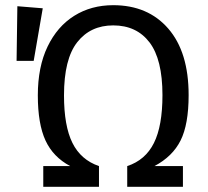

<svg xmlns="http://www.w3.org/2000/svg" viewBox="-20 -721 803 741"><path d="M686 0H471V-80Q541 -103 574 -169Q607 -235 607 -354Q607 -492 557 -557.5Q507 -623 417 -623Q329 -623 278 -558Q227 -493 227 -353Q227 -235 259.5 -169.5Q292 -104 362 -80V0H147V-80H251Q185 -115 155.5 -179Q126 -243 126 -353Q126 -463 163.5 -541Q201 -619 266.5 -660Q332 -701 417 -701Q551 -701 629.5 -610.5Q708 -520 708 -354Q708 -241 677 -179Q646 -117 576 -80H686ZM110 -486H44L47 -697L145 -689Z"/></svg>

Font: Trujillo
Style: Regular
Weight: 400
Designer: Fira Sans original fonts by bBox Type GmbH, Carrois Corporate GbR, & Edenspiekermann AG / Changes by Cristiano Sobral
Foundry: Fira Sans original fonts by bBox Type GmbH, Carrois Corporate GbR, & Edenspiekermann AG / Changes by Cristiano Sobral
Version: Version 4.301;October 17, 2021;FontCreator 14.0.0.2814 64-bi